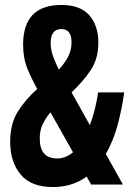

<svg xmlns="http://www.w3.org/2000/svg" viewBox="-20 -743 540 773"><path d="M184 -570Q184 -626 227 -626Q268 -626 268 -573Q268 -539 252.5 -511.5Q237 -484 217 -463Q205 -486 194.5 -514Q184 -542 184 -570ZM210 -105Q140 -105 140 -186Q140 -218 152 -243Q164 -268 183 -291L274 -130Q244 -105 210 -105ZM347 0H475L406 -123Q436 -175 453.5 -239.5Q471 -304 480 -371H375Q371 -341 362.5 -306.5Q354 -272 342 -239L268 -371Q313 -413 344.5 -459.5Q376 -506 376 -572Q376 -639 340 -681Q304 -723 227 -723Q73 -723 73 -563Q73 -508 91 -465Q109 -422 130 -385Q81 -341 51 -292.5Q21 -244 21 -172Q21 -91 63 -40.5Q105 10 193 10Q271 10 329 -32Z"/></svg>

Font: Noto Sans Mono UI Condensed ExtraBold
Style: Regular
Weight: 800
Width: 3
Designer: Monotype Design team
Foundry: Monotype Imaging Inc.
Version: 1.000